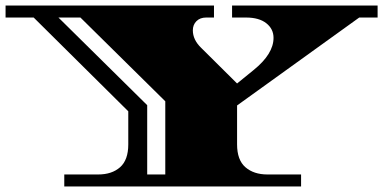

<svg xmlns="http://www.w3.org/2000/svg" viewBox="-34 -670 1377 690"><path d="M800 -650H1323V-607H1257L818 -291V-151Q818 -95 848 -69Q878 -43 927 -43H1048V0H197V-43H319Q368 -43 397.5 -69Q427 -95 427 -151V-270L87 -607H-14V-650H735V-607H707Q685 -607 672 -594Q659 -581 659 -561Q659 -527 689 -498L818 -370L877 -418Q949 -476 949 -534Q949 -566 923 -586.5Q897 -607 850 -607H800ZM495 -43H560V-306L255 -607H176L495 -292Z"/></svg>

Font: Diplomata SC
Style: Regular
Weight: 400
Width: 7
Designer: Eduardo Rodriguez Tunni
Foundry: Eduardo Rodriguez Tunni
Version: Version 1.001